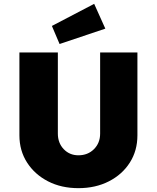

<svg xmlns="http://www.w3.org/2000/svg" viewBox="-20 -973 817 999"><path d="M388 6Q299 6 230 -29.5Q161 -65 121 -127Q81 -189 81 -269V-700H281V-278Q281 -229 311.5 -197Q342 -165 388 -165Q437 -165 469 -197Q501 -229 501 -278V-700H695V-269Q695 -189 655.5 -127Q616 -65 546.5 -29.5Q477 6 388 6ZM290 -744 250 -838 470 -953 528 -824Z"/></svg>

Font: Lexend Deca ExtraBold
Style: Regular
Weight: 800
Designer: Bonnie Shaver-Troup, Thomas Jockin
Foundry: Lexend
Version: Version 1.008; ttfautohint (v1.8.4.7-5d5b)